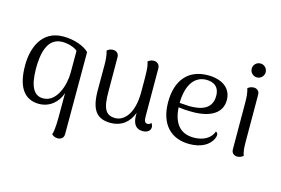

<svg xmlns="http://www.w3.org/2000/svg" viewBox="-114 -959 2104 1438"><g transform="rotate(15 938.5 -240.5)"><path d="M420 227C450 226 467 209 467 182V-454C429 -492 353 -521 266 -521C97 -521 44 -370 44 -239C44 -63 110 14 218 14C300 14 363 -40 387 -115V25C387 94 388 164 374 208C384 217 397 227 420 227ZM237 -34C165 -34 130 -99 129 -236C129 -340 147 -480 270 -480C320 -480 368 -461 388 -443V-271C388 -182 346 -34 237 -34Z M1069 -67C1062 -54 1050 -52 1043 -52C1023 -52 1015 -66 1015 -103L1014 -473C1014 -503 994 -521 968 -521C945 -521 930 -510 922 -503C936 -465 936 -429 936 -269C936 -95 861 -31 798 -31C723 -31 698 -79 698 -207L697 -476C697 -504 678 -521 652 -521C630 -521 616 -512 605 -503C615 -473 618 -431 618 -395V-197C619 -42 668 13 775 13C854 13 915 -32 943 -111V-92C943 -24 970 10 1021 10C1059 10 1081 -9 1081 -36C1081 -47 1077 -56 1069 -67Z M1553 -129C1533 -72 1475 -42 1403 -42C1315 -42 1245 -89 1236 -232C1271 -227 1306 -225 1344 -225C1485 -225 1571 -277 1571 -377C1571 -471 1495 -521 1388 -521C1233 -521 1150 -417 1150 -251C1150 -79 1240 13 1384 13C1468 13 1536 -19 1562 -79C1575 -112 1566 -124 1553 -129ZM1385 -485C1434 -485 1486 -464 1486 -387C1486 -288 1408 -261 1313 -261C1287 -262 1260 -264 1235 -266C1237 -410 1296 -485 1385 -485Z M1744 -600C1774 -600 1798 -624 1798 -654C1798 -684 1774 -708 1744 -708C1714 -708 1690 -684 1690 -654C1690 -624 1714 -600 1744 -600ZM1788 -114 1787 -477C1787 -505 1768 -521 1742 -521C1719 -521 1704 -510 1696 -503C1706 -474 1709 -435 1709 -396L1710 -33C1710 -6 1729 11 1755 11C1777 11 1793 0 1801 -7C1790 -36 1788 -75 1788 -114Z"/></g></svg>

Font: Arima Koshi
Style: Regular
Weight: 400
Designer: Joana Correia and Natanael Gama
Foundry: NDISCOVER
Version: Version 1.019;PS 001.019;hotconv 1.0.88;makeotf.lib2.5.64775